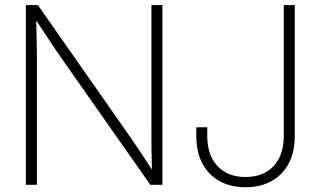

<svg xmlns="http://www.w3.org/2000/svg" viewBox="-20 -748 1287 777"><path d="M84.5 0V-727.5H133.3L501 -202.1Q516.6 -179.7 533.7 -154.3Q550.8 -128.9 568.6 -102.1Q586.4 -75.2 604 -47.9L595.2 -43.5Q594.7 -69.8 594 -98.4Q593.3 -127 593 -154.5Q592.8 -182.1 592.8 -204.6V-727.5H637.2V0H588.4L232.4 -507.3Q215.8 -530.8 197.8 -557.6Q179.7 -584.5 159.7 -615Q139.6 -645.5 117.2 -679.7L126.5 -685.5Q127 -649.9 127.7 -618.2Q128.4 -586.4 128.9 -558.6Q129.4 -530.8 129.4 -507.8V0ZM973.6 9.8Q882.8 9.8 828.6 -45.4Q774.4 -100.6 774.4 -197.8V-232.9H818.8V-197.8Q818.8 -119.6 860.4 -75.7Q901.9 -31.7 973.6 -31.7Q1045.4 -31.7 1086.9 -75.7Q1128.4 -119.6 1128.4 -197.8V-727.5H1172.9V-198.2Q1172.9 -100.6 1118.7 -45.4Q1064.5 9.8 973.6 9.8Z"/></svg>

Font: Inter 28pt ExtraLight
Style: Regular
Weight: 250
Designer: Rasmus Andersson
Foundry: rsms
Version: Version 4.001;git-66647c0bb